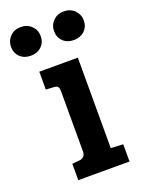

<svg xmlns="http://www.w3.org/2000/svg" viewBox="-181 -776 615 838"><g transform="rotate(-20 126.0 -357.0)"><path d="M214 -503V-83L271 -80V0H33V-76L66 -79Q95 -82 95 -111V-389Q95 -406 89.5 -412Q84 -418 70 -418L35 -420V-503ZM156 -647Q156 -675 175.5 -694.5Q195 -714 225 -714Q255 -714 274.5 -694.5Q294 -675 294 -647Q294 -618 274.5 -599.5Q255 -581 225 -581Q194 -581 175 -599.5Q156 -618 156 -647ZM-44 -647Q-44 -675 -24.5 -694.5Q-5 -714 25 -714Q55 -714 74.5 -694.5Q94 -675 94 -647Q94 -618 74.5 -599.5Q55 -581 25 -581Q-6 -581 -25 -599.5Q-44 -618 -44 -647Z"/></g></svg>

Font: Bree Serif
Style: Regular
Weight: 400
Designer: Veronika Burian, Jos Scaglione
Foundry: TypeTogether
Version: Version 1.001